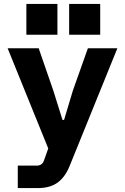

<svg xmlns="http://www.w3.org/2000/svg" viewBox="-20 -763 640 983"><path d="M430 -516H581L338 83Q315 142 276 171Q237 200 173 200H71V85H167Q196 85 205 59L227 -3L19 -516H178L253 -299L300 -149H308L353 -299ZM493 -743V-585H334V-743ZM274 -743V-585H115V-743Z"/></svg>

Font: iA Writer Quattro V
Style: Regular
Weight: 400
Designer: Mike Abbink, Paul van der Laan, Pieter van Rosmalen, Oliver Reichenstein
Foundry: Information Architects Inc.
Version: Version 2.000